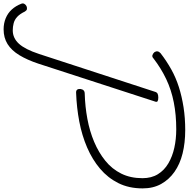

<svg xmlns="http://www.w3.org/2000/svg" viewBox="-24 -1044 1072 1091"><g transform="rotate(90 512.5 -499.0)"><path d="M496 -395Q483 -394 477.5 -400.5Q472 -407 473 -420Q475 -432 481.5 -438Q488 -444 501 -444Q573 -446 643 -459Q713 -472 773.5 -497.5Q834 -523 881 -561Q928 -599 954 -651.5Q980 -704 980 -772Q980 -823 957.5 -859.5Q935 -896 896 -919Q857 -942 807.5 -953Q758 -964 702 -964Q620 -964 549 -950Q478 -936 417 -907Q356 -878 300 -835Q291 -826 281.5 -828.5Q272 -831 264 -840Q258 -849 259.5 -858Q261 -867 270 -875Q314 -909 361.5 -935.5Q409 -962 462.5 -979Q516 -996 577 -1005.5Q638 -1015 707 -1015Q779 -1015 839.5 -1000Q900 -985 944 -954Q988 -923 1013 -878Q1038 -833 1038 -773Q1038 -695 1008 -635Q978 -575 926 -531Q874 -487 805.5 -457.5Q737 -428 658 -413Q579 -398 496 -395ZM134 17Q100 17 71 5Q42 -7 21.5 -29.5Q1 -52 -11 -83Q-15 -92 -11 -100Q-7 -108 2 -113Q12 -117 19.5 -115.5Q27 -114 33 -104Q47 -75 63.5 -60Q80 -45 100 -40Q120 -35 140 -35Q184 -35 216 -70Q248 -105 274 -184L489 -843Q492 -854 500 -858Q508 -862 522 -862Q536 -862 542.5 -858Q549 -854 544 -842L329 -180Q308 -117 281 -72.5Q254 -28 218 -5.5Q182 17 134 17Z"/></g></svg>

Font: Playwrite RO ExtraLight
Style: Regular
Weight: 250
Version: Version 1.002